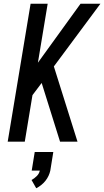

<svg xmlns="http://www.w3.org/2000/svg" viewBox="-20 -755 555 1023"><path d="M21 0 143 -735H234L182 -421L409 -735H515L267 -401L393 0H300L212 -281L202 -313L153 -248L112 0ZM173 248 148 204Q163 196 176 183Q189 170 192 154H149L165 55H264L248 154Q245 168 238.5 182Q232 196 222 208.5Q212 221 199.5 231Q187 241 173 248Z"/></svg>

Font: Iosevka SS04 Medium
Style: Italic
Weight: 500
Italic angle: -9°
Monospace: yes
Designer: Belleve Invis
Foundry: Belleve Invis
Version: Version 19.0.0; ttfautohint (v1.8.4)